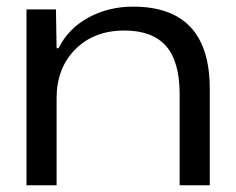

<svg xmlns="http://www.w3.org/2000/svg" viewBox="-20 -553 705 573"><path d="M59.1 0V-524.9H147L148.9 -409.2H154.8Q184.1 -468.3 244.1 -500.7Q304.2 -533.2 377 -533.2Q606 -533.2 606 -288.1V0H516.1V-272Q516.1 -369.6 475.3 -415.8Q434.6 -461.9 351.1 -461.9Q260.7 -461.9 204.8 -405.8Q148.9 -349.6 148.9 -259.8V0Z"/></svg>

Font: Lumene Sans Expanded
Style: Regular
Weight: 400
Width: 7
Designer: Deni Anggara
Version: Version 1.003;Glyphs 3.1.2 (3151)